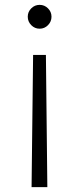

<svg xmlns="http://www.w3.org/2000/svg" viewBox="-20 -520 325 790"><path d="M177.5 -416.5Q163.1 -401.9 143.1 -401.9Q123 -401.9 108.6 -416.5Q94.2 -431.2 94.2 -451.2Q94.2 -471.2 108.6 -485.6Q123 -500 143.1 -500Q163.1 -500 177.5 -485.6Q191.9 -471.2 191.9 -451.2Q191.9 -431.2 177.5 -416.5ZM116.2 -293.9H168.9L174.8 250H109.9Z"/></svg>

Font: Oakes Grotesk
Style: Light
Weight: 300
Designer: Samuel Oakes
Foundry: Samuel Oakes
Version: Version 1.0 | wf-rip DC20170320